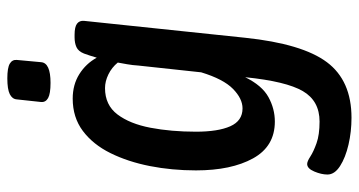

<svg xmlns="http://www.w3.org/2000/svg" viewBox="-242 -502 956 511"><g transform="rotate(-90 235.5 -246.0)"><path d="M178 212Q141 212 106.5 204Q72 196 49.5 181.5Q27 167 27 148Q27 132 35 113Q43 94 55 94Q62 94 75 102.5Q88 111 110.5 119Q133 127 168 127Q223 127 249 82.5Q275 38 286 -71Q264 -26 233 -9Q202 8 168 8Q102 8 70 -50Q38 -108 38 -202Q38 -266 49.5 -324.5Q61 -383 84 -429.5Q107 -476 143 -503Q179 -530 229 -530Q266 -530 294 -512.5Q322 -495 338 -466Q341 -476 343.5 -484Q346 -492 349 -500Q355 -515 366 -520Q377 -525 392 -525H399Q420 -525 428.5 -518.5Q437 -512 436 -500L391 -71Q375 81 326 146.5Q277 212 178 212ZM203 -78Q229 -78 255 -103.5Q281 -129 299 -188L317 -355Q318 -371 320.5 -385Q323 -399 325 -410Q312 -426 293.5 -435Q275 -444 257 -444Q212 -444 187 -411Q162 -378 151.5 -323Q141 -268 141 -202Q141 -143 155.5 -110.5Q170 -78 203 -78ZM271 -589Q242 -589 230.5 -595.5Q219 -602 220 -614L227 -679Q228 -691 241 -697.5Q254 -704 283 -704Q311 -704 322 -697.5Q333 -691 332 -679L326 -614Q324 -589 271 -589Z"/></g></svg>

Font: Asap Condensed Condensed Medium
Style: Italic
Weight: 500
Width: 3
Italic angle: -6°
Designer: Pablo Cosgaya
Foundry: Omnibus-Type
Version: Version 3.001; ttfautohint (v1.8.4.7-5d5b)